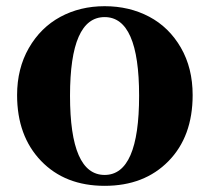

<svg xmlns="http://www.w3.org/2000/svg" viewBox="-20 -583 677 620"><path d="M35.2 -275.9Q35.2 -361.8 73.2 -428Q111.3 -494.1 175 -528.6Q238.8 -563 317.9 -563Q397.5 -563 461.7 -529.1Q525.9 -495.1 564 -429.2Q602.1 -363.3 602.1 -275.9Q602.1 -142.1 523.9 -62.5Q445.8 17.1 317.9 17.1Q189.9 17.1 112.5 -63.5Q35.2 -144 35.2 -275.9ZM317.9 -18.1Q429.2 -18.1 429.2 -273.9Q429.2 -527.8 317.9 -527.8Q206.1 -527.8 206.1 -273.9Q206.1 -18.1 317.9 -18.1Z"/></svg>

Font: Noto Serif JP Black
Style: Regular
Weight: 900
Designer: Ryoko NISHIZUKA  (kana & ideographs); Frank Grießhammer (Latin, Greek & Cyrillic); Wenlong ZHANG  (bopomofo); Sandoll Co
Foundry: Adobe Systems Incorporated
Version: Version 1.001;PS 1.001;hotconv 16.6.54;makeotf.lib2.5.65590